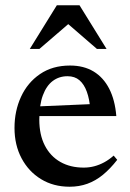

<svg xmlns="http://www.w3.org/2000/svg" viewBox="-20 -697 494 728"><path d="M245.5 -448.5Q297.5 -448.5 334.8 -426Q372 -403.5 394 -360.8Q416 -318 421 -257H109.5L110.5 -293L367 -304L322.5 -281.5Q319.5 -321 309.2 -349.2Q299 -377.5 281.2 -392.8Q263.5 -408 236 -408Q204 -408 180 -390Q156 -372 142.5 -335.5Q129 -299 129 -243.5Q129 -186 150 -145.2Q171 -104.5 208.8 -83Q246.5 -61.5 297.5 -61.5Q318 -61.5 337.2 -66.5Q356.5 -71.5 375 -81.5Q393.5 -91.5 411 -107L424.5 -91Q398 -57 370.2 -34.2Q342.5 -11.5 311.2 -0.2Q280 11 244 11Q182.5 11 135.5 -17.8Q88.5 -46.5 61.8 -96.8Q35 -147 35 -212Q35 -276.5 59.8 -330.2Q84.5 -384 131.8 -416.2Q179 -448.5 245.5 -448.5ZM93 -511.5 195.5 -677H281.5L384 -511.5H347.5L226 -616.5H251.5L129.5 -511.5Z"/></svg>

Font: Newsreader 24pt Medium
Style: Regular
Weight: 500
Designer: Hugues Gentile
Foundry: Production Type
Version: Version 1.003